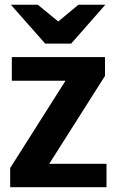

<svg xmlns="http://www.w3.org/2000/svg" viewBox="-20 -781 480 801"><path d="M418 -464.4 185.5 -97.7H424.3V0H22.5V-80.1L253.4 -444.3H29.3V-543H418ZM168.5 -599.1 25.4 -761.2H137.7L223.1 -691.4L307.1 -761.2H419.4L276.9 -599.1Z"/></svg>

Font: Ufes Sans
Style: Bold
Weight: 700
Designer: Ricardo Esteves & Filipe Motta
Foundry: ProDesignUfes - Ricardo Esteves, Filipe Motta (This is a derivative work, based on Roboto family, by Christian Robertson
Version: Version 2.0